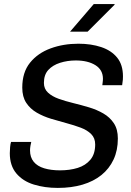

<svg xmlns="http://www.w3.org/2000/svg" viewBox="-20 -910 640 940"><path d="M263 10Q199 10 145.5 -6.5Q92 -23 60 -61Q28 -99 28 -160Q28 -174 29.5 -190Q31 -206 34 -215H133Q131 -209 129 -196Q127 -183 127 -174Q127 -140 145 -118Q163 -96 196.5 -86Q230 -76 274 -76Q322 -76 360.5 -88Q399 -100 422.5 -128Q446 -156 446 -203Q446 -234 426.5 -253.5Q407 -273 375 -285Q343 -297 305.5 -307Q268 -317 230 -328.5Q192 -340 160 -358.5Q128 -377 108.5 -406.5Q89 -436 89 -481Q89 -556 127 -603Q165 -650 227.5 -673Q290 -696 364 -696Q426 -696 475.5 -679.5Q525 -663 553.5 -628Q582 -593 582 -536Q582 -529 581.5 -520Q581 -511 578 -493H481Q483 -509 483.5 -514.5Q484 -520 484 -524Q484 -568 447 -591Q410 -614 351 -614Q310 -614 274 -602.5Q238 -591 216.5 -567.5Q195 -544 195 -504Q195 -475 215 -456.5Q235 -438 267 -426.5Q299 -415 338 -405.5Q377 -396 415.5 -384.5Q454 -373 486 -354.5Q518 -336 537.5 -306.5Q557 -277 557 -232Q557 -174 536 -129Q515 -84 476.5 -53Q438 -22 384 -6Q330 10 263 10ZM323 -755 439 -890H541V-887L409 -755Z"/></svg>

Font: Chivo Mono
Style: Italic
Weight: 400
Italic angle: -8.05°
Monospace: yes
Version: Version 1.008